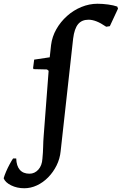

<svg xmlns="http://www.w3.org/2000/svg" viewBox="-155 -762 650 1024"><path d="M21.4 -398.3 27.2 -444 110.2 -456.4 117.4 -522Q123 -566.6 145.5 -606.3Q168.1 -645.9 202.4 -676.6Q236.7 -707.4 279 -724.7Q321.3 -742 364.9 -742Q392.3 -742 421.6 -738Q451 -734 470.4 -727L474.4 -716L430.8 -622.4L411.4 -619.4Q382 -639.5 359.2 -648.2Q336.4 -656.9 317.3 -656.9Q280.9 -656.9 261.3 -632.9Q241.7 -608.9 235.1 -556.4L168.5 43.9Q164.5 84.8 146.6 120.8Q128.6 156.7 101.6 184.1Q74.7 211.4 41.9 226.7Q9.1 242 -25.6 242Q-64.3 242 -95.7 226.5Q-127.1 210.9 -135.5 188.8Q-131.1 173.2 -122.4 152.9Q-113.7 132.6 -103.3 113.5Q-93 94.4 -85.3 83.2H-68.5Q-67.3 122.9 -49.4 143.6Q-31.5 164.4 2.4 164.4Q29.7 164.4 49.4 142.8Q69 121.2 71.2 84.5Q74.5 51.2 75.1 20.9Q75.7 -9.3 77.8 -34.9L104.4 -384.4L95.6 -391.6L24.4 -393.3Z"/></svg>

Font: Alegreya
Style: Italic
Weight: 400
Italic angle: -7°
Designer: Juan Pablo del Peral
Foundry: Huerta Tipografica
Version: Version 2.009